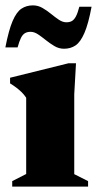

<svg xmlns="http://www.w3.org/2000/svg" viewBox="-23 -695 362 715"><path d="M260 -459.5 253.5 -344V-46.5L305 -20.5V0H22.5V-20.5L74.5 -47V-331Q67 -342.5 57.8 -351.5Q48.5 -360.5 38 -368.5Q27.5 -376.5 14.5 -384.5V-405.5L232.5 -459.5ZM318 -670Q306 -605.5 291.2 -571.8Q276.5 -538 258.2 -525.8Q240 -513.5 215.5 -513.5Q196.5 -513.5 180 -523.2Q163.5 -533 148.2 -545.2Q133 -557.5 118.8 -567Q104.5 -576.5 91 -576.5Q78.5 -576.5 70 -571.5Q61.5 -566.5 55.2 -554.2Q49 -542 42.5 -518.5H-3Q9.5 -583 24 -616.8Q38.5 -650.5 57 -662.8Q75.5 -675 99.5 -675Q118.5 -675 135 -665.5Q151.5 -656 166.8 -643.5Q182 -631 196.2 -621.5Q210.5 -612 224 -612Q237 -612 245.2 -617Q253.5 -622 260 -634.5Q266.5 -647 272.5 -670Z"/></svg>

Font: Newsreader 24pt ExtraBold
Style: Regular
Weight: 800
Designer: Hugues Gentile
Foundry: Production Type
Version: Version 1.003